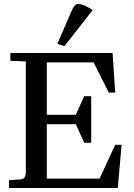

<svg xmlns="http://www.w3.org/2000/svg" viewBox="-20 -940 668 960"><path d="M25 0V-39L82 -43Q109 -44 109 -79V-633L32 -636V-675H543L556 -477H524L448 -628H214V-366H359L401 -459H436V-226H401L359 -319H214V-47H478L556 -216H588L569 0ZM302 -709 267 -721 336 -881Q345 -902 352.5 -911Q360 -920 371 -920Q388 -920 411 -908.5Q434 -897 443 -889Z"/></svg>

Font: Gulzar
Style: Regular
Weight: 400
Designer: Borna Izadpanah, Alice Savoie, Simon Cozens, Fiona Ross
Version: Version 1.000;[7b34f74]; ttfautohint (v1.8.4)